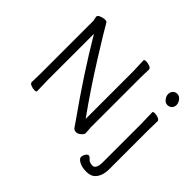

<svg xmlns="http://www.w3.org/2000/svg" viewBox="-189 -964 1382 1382"><g transform="rotate(45 502.0 -273.0)"><path d="M905.5 -698Q927 -698 942.5 -678Q958 -658 958 -637.5Q958 -617 945 -603.5Q932 -590 911 -590Q890 -590 874.5 -609.5Q859 -629 859 -649.5Q859 -670 871.5 -684Q884 -698 905.5 -698ZM944 -457 942 -364V30Q942 105 903 141Q881 162 837 162Q793 162 764.5 146.5Q736 131 736 114.5Q736 98 746 82Q756 66 767 66Q778 66 789 79Q805 100 839 100Q856 100 865 81Q874 62 874 31V-364L871 -475Q871 -485 889 -485Q907 -485 925.5 -477.5Q944 -470 944 -457ZM106 -641 99 -678Q99 -692 121.5 -700Q144 -708 154.5 -708Q165 -708 171 -707Q177 -706 182 -698Q207 -652 324.5 -464Q442 -276 566 -104V-589L562 -695Q562 -705 581 -705Q600 -705 618.5 -697.5Q637 -690 637 -677L635 -588V-87L639 -32Q639 -22 630 -12Q607 13 585.5 13Q564 13 554.5 -1Q545 -15 520 -51Q328 -321 175 -579V-105L178 1Q178 11 160 11Q142 11 123 3.5Q104 -4 104 -17L106 -106Z"/></g></svg>

Font: ToneOZ-Pinyin-WenKai-Regular
Style: Regular
Weight: 400
Designer: Fontworks Inc.
Foundry: ToneOZ
Version: Version 0.240331